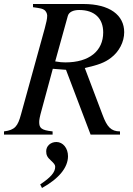

<svg xmlns="http://www.w3.org/2000/svg" viewBox="-33 -673 664 960"><path d="M132 -653V-637C174 -631 178 -630 189 -623C196 -618 203 -606 203 -595C203 -578 198 -559 191 -532L72 -101C56 -42 42 -23 -13 -16V0H230V-16C173 -22 163 -33 163 -63C163 -73 165 -87 176 -126L231 -329L297 -324L420 0H567V-16C522 -16 502 -39 480 -98L391 -333C458 -348 491 -360 522 -384C563 -415 588 -464 588 -512C588 -597 516 -653 384 -653ZM306 -593C311 -612 332 -623 363 -623C441 -623 483 -580 483 -511C483 -418 413 -361 294 -361C276 -361 268 -362 243 -366ZM177 267C262 220 307 164 307 108C307 68 282 37 249 37C220 37 198 57 198 83C198 102 203 113 222 130C237 144 243 151 243 161C243 188 221 214 168 249Z"/></svg>

Font: XITS
Style: Italic
Weight: 400
Italic angle: -16.33°
Designer: MicroPress Inc., with final additions and corrections provided by Coen Hoffman, Elsevier (retired)
Version: Version 1.107